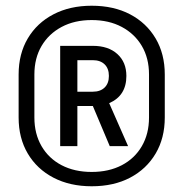

<svg xmlns="http://www.w3.org/2000/svg" viewBox="-20 -760 640 670"><path d="M300 -110Q224 -110 166.5 -140Q109 -170 77 -224Q45 -278 45 -350V-500Q45 -572 77 -626Q109 -680 166.5 -710Q224 -740 300 -740Q377 -740 434 -710Q491 -680 523 -626Q555 -572 555 -500V-350Q555 -278 523 -224Q491 -170 434 -140Q377 -110 300 -110ZM100 -350Q100 -293 125 -250Q150 -207 195 -183.5Q240 -160 300 -160Q360 -160 405 -183.5Q450 -207 475 -250Q500 -293 500 -350V-500Q500 -557 475 -599.5Q450 -642 405 -666Q360 -690 300 -690Q240 -690 195 -666Q150 -642 125 -599.5Q100 -557 100 -500ZM190 -250V-600H304Q358 -600 389.5 -571.5Q421 -543 421 -495Q421 -426 361 -400L427 -250H363L304 -390H250V-250ZM250 -440H304Q330 -440 345 -454.5Q360 -469 360 -495Q360 -521 345 -535.5Q330 -550 304 -550H250Z"/></svg>

Font: JetBrainsMonoNL NF
Style: Regular
Weight: 400
Designer: Philipp Nurullin, Konstantin Bulenkov
Foundry: JetBrains
Version: Version 2.304; ttfautohint (v1.8.4.7-5d5b);Nerd Fonts 3.2.1